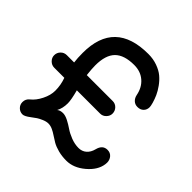

<svg xmlns="http://www.w3.org/2000/svg" viewBox="-184 -855 1027 1027"><g transform="rotate(45 329.0 -342.0)"><path d="M461.9 15.1Q428.2 15.1 399.7 7.6Q371.1 0 352.5 -10.7Q334 -21.5 318.4 -32.2Q302.7 -43 286.4 -50.5Q270 -58.1 253.9 -58.1Q238.3 -58.1 219.2 -49.8Q200.2 -41.5 190.4 -34.9Q180.7 -28.3 163.1 -15.1Q135.7 5.9 121.1 5.9Q101.6 5.9 87.9 -7.8Q74.2 -21.5 74.2 -41Q74.2 -64.5 92.8 -79.1Q118.7 -99.6 137.2 -136.7Q155.8 -173.8 155.8 -208Q155.8 -251 141.1 -291H64.9Q45.4 -291 31.2 -305.2Q17.1 -319.3 17.1 -337.9Q17.1 -357.9 31 -372.1Q44.9 -386.2 64.9 -386.2H120.1Q116.2 -415.5 116.2 -455.1Q116.2 -699.2 369.1 -699.2Q406.2 -699.2 438 -687.7Q469.7 -676.3 490.5 -658.9Q511.2 -641.6 528.1 -617.9Q544.9 -594.2 554.2 -573.5Q563.5 -552.7 569.8 -530.8Q575.2 -511.2 575.2 -502.9Q575.2 -482.9 562.5 -470Q549.8 -457 527.8 -457Q509.3 -457 496.6 -468.8Q483.9 -480.5 480 -500Q470.7 -547.9 438.2 -575.9Q405.8 -604 356.9 -604Q281.7 -604 246.3 -568.4Q210.9 -532.7 210.9 -455.1Q210.9 -429.2 215.8 -386.2H412.1Q431.6 -386.2 445.3 -372.1Q459 -357.9 459 -337.9Q459 -319.8 445.1 -305.4Q431.2 -291 412.1 -291H235.8Q251 -233.9 251 -208Q251 -169.4 235.8 -142.1Q248.5 -152.8 270 -152.8Q287.1 -152.8 309.6 -141.4Q332 -129.9 352.1 -116Q372.1 -102.1 401.6 -90.6Q431.2 -79.1 460 -79.1Q485.8 -79.1 504.2 -94.7Q522.5 -110.4 529.8 -139.2Q540.5 -182.1 577.1 -182.1Q598.6 -182.1 611.3 -167.2Q624 -152.3 624 -131.8Q624 -126 623 -119.1Q616.2 -69.3 566.4 -27.1Q516.6 15.1 461.9 15.1Z"/></g></svg>

Font: Comic Neue
Style: Bold
Weight: 700
Designer: Craig Rozynski
Foundry: Craig Rozynski
Version: Version 2.003;hotconv 1.0.109;makeotfexe 2.5.65596